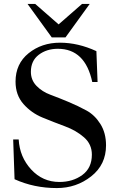

<svg xmlns="http://www.w3.org/2000/svg" viewBox="-20 -944 596 976"><path d="M54 -33 47 -235H75Q80 -146 138.5 -82.5Q197 -19 282 -19Q350 -19 398.5 -54.5Q447 -90 447 -158Q447 -211 407 -246Q367 -281 310 -302Q253 -323 196 -346.5Q139 -370 99 -415.5Q59 -461 59 -529Q59 -620 125.5 -673.5Q192 -727 285 -727Q377 -727 470 -684L476 -527H449Q413 -696 274 -696Q217 -696 177 -665.5Q137 -635 137 -579Q137 -537 165.5 -507.5Q194 -478 236 -462.5Q278 -447 328 -426Q378 -405 420 -382Q462 -359 490.5 -313.5Q519 -268 519 -205Q519 -107 443.5 -47.5Q368 12 269 12Q153 12 54 -33ZM243 -754 120 -924H159L278 -820L397 -924H436L313 -754Z"/></svg>

Font: Justus
Style: Roman
Weight: 500
Version: Version 001.001